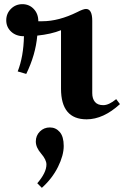

<svg xmlns="http://www.w3.org/2000/svg" viewBox="-20 -558 596 922"><path d="M393 -515Q423 -515 423 -458V-111Q423 -84 436 -68.5Q449 -53 476 -53Q503 -53 538 -82L556 -58Q476 15 396 15Q273 15 273 -132V-413Q226 -394 159 -387Q151 -295 106 -203L65 -215Q93 -286 95 -384Q57 -384 33.5 -406Q10 -428 10 -460.5Q10 -493 32.5 -515.5Q55 -538 87.5 -538Q120 -538 142 -515Q164 -492 164 -456H183Q262 -456 351 -500Q380 -515 393 -515ZM181 344 159 322Q203 271 203 232Q203 209 177.5 179.5Q152 150 152 121.5Q152 93 171.5 73.5Q191 54 219.5 54Q248 54 267 76Q286 98 286 143Q286 188 258.5 243.5Q231 299 181 344Z"/></svg>

Font: Croissant One
Style: Regular
Weight: 400
Designer: Eduardo Rodriguez Tunni
Foundry: Eduardo Rodriguez Tunni
Version: Version 1.001